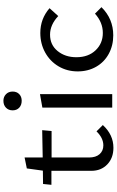

<svg xmlns="http://www.w3.org/2000/svg" viewBox="200 -877 684 1124"><g transform="rotate(-90 542.0 -315.0)"><path d="M372 -55Q315 7 239 7Q179 7 141.5 -29Q104 -65 104 -122V-356H22L27 -405L105 -406L118 -500L182 -513V-407L342 -410L337 -355H182V-136Q182 -96 201.5 -74Q221 -52 253 -52Q296 -52 335 -92Z M474 -409 553 -423V0H474ZM458 -583Q458 -607 473.5 -622Q489 -637 514 -637Q537 -637 552.5 -622Q568 -607 568 -583Q568 -559 553 -544.5Q538 -530 514 -530Q489 -530 473.5 -544.5Q458 -559 458 -583Z M686 -202Q686 -264 715.5 -314Q745 -364 796.5 -392.5Q848 -421 911 -421Q994 -421 1056 -367L1010 -316Q959 -364 901 -364Q841 -364 805 -319.5Q769 -275 769 -210Q769 -140 809.5 -97.5Q850 -55 911 -55Q973 -55 1024 -101L1062 -63Q994 6 897 6Q837 6 788.5 -20.5Q740 -47 713 -94.5Q686 -142 686 -202Z"/></g></svg>

Font: Ysabeau Medium
Style: Regular
Weight: 500
Designer: Christian Thalmann (Catharsis Fonts)
Version: Version 0.003